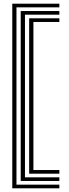

<svg xmlns="http://www.w3.org/2000/svg" viewBox="-20 -820 372 1040"><path d="M46.5 200V-800H301.5V-780.2H69.2V180.2H301.5V200ZM92.2 160.2V-760.2H301.5V-740.5H115.2V140.5H301.5V160.2ZM138 120.8V-720.8H301.5V-701H161V101H301.5V120.8Z"/></svg>

Font: Big Shoulders Inline Text Thin
Style: Bold
Weight: 700
Version: Version 2.002